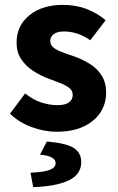

<svg xmlns="http://www.w3.org/2000/svg" viewBox="-20 -528 483 787"><path d="M211 12Q162 12 110 -7Q58 -26 21 -62L83 -145Q117 -118 150.5 -107.5Q184 -97 215 -97Q248 -97 263 -108.5Q278 -120 278 -139Q278 -156 264.5 -167Q251 -178 229.5 -186.5Q208 -195 181 -205Q145 -218 115 -238Q85 -258 66.5 -286Q48 -314 48 -353Q48 -423 100.5 -465.5Q153 -508 238 -508Q292 -508 336.5 -490.5Q381 -473 413 -445L350 -363Q323 -382 296 -390.5Q269 -399 243 -399Q214 -399 200 -388Q186 -377 186 -360Q186 -346 196 -336Q206 -326 226.5 -317.5Q247 -309 278 -299Q316 -286 347.5 -266.5Q379 -247 397 -218Q415 -189 415 -148Q415 -103 391.5 -67Q368 -31 323 -9.5Q278 12 211 12ZM116 239 105 180Q164 177 186 167.5Q208 158 208 141Q208 127 193 118Q178 109 144 106L172 52Q253 59 283 79Q313 99 313 136Q313 187 261.5 211.5Q210 236 116 239Z"/></svg>

Font: Source Sans 3
Style: Bold
Weight: 700
Designer: Paul D. Hunt
Foundry: Adobe
Version: Version 3.052;hotconv 1.1.0;makeotfexe 2.6.0